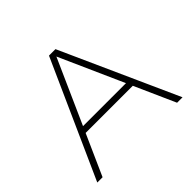

<svg xmlns="http://www.w3.org/2000/svg" viewBox="-147 -759 922 922"><g transform="rotate(-45 314.5 -297.5)"><path d="M25 0 292 -595H336L604 0H567L309 -578H319L61 0ZM144 -208 154 -240H475L484 -208Z"/></g></svg>

Font: Encode Sans SC Expanded Thin
Style: Regular
Weight: 250
Width: 7
Designer: Multiple Designers
Foundry: Impallari Type
Version: Version 3.002